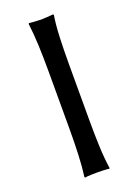

<svg xmlns="http://www.w3.org/2000/svg" viewBox="-134 -745 580 806"><g transform="rotate(-20 156.0 -342.0)"><path d="M110.4 -471.7Q110.4 -531.2 108.2 -584.7Q106 -638.2 100.1 -683.6L102.1 -687Q111.3 -686 128.9 -684.8Q146.5 -683.6 155.8 -683.6Q165 -683.6 182.6 -684.8Q200.2 -686 210 -687L212.4 -683.6Q205.6 -641.1 203.4 -586.2Q201.2 -531.2 201.2 -471.7V-212.4Q201.2 -152.8 203.4 -99.1Q205.6 -45.4 212.4 0L210 2.9Q200.2 1 182.6 0.5Q165 0 155.8 0Q146.5 0 128.9 0.5Q111.3 1 102.1 2.9L100.1 0Q106 -43.5 108.2 -98.1Q110.4 -152.8 110.4 -212.4Z"/></g></svg>

Font: Kurinto Seri
Style: Regular
Weight: 400
Designer: Kurinto was developed by Clint Goss from a range of fonts that are compatible with the SIL Open Font License Version 1.1
Foundry: Clinton F. Goss
Version: Version 2.196; July 25, 2020